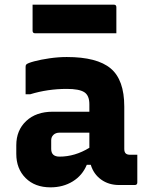

<svg xmlns="http://www.w3.org/2000/svg" viewBox="-20 -795 640 825"><path d="M514 -337V-155Q514 -142 520 -136Q526 -130 539 -130H570V-11Q570 0 559 0H492Q447 0 414.5 -23.5Q382 -47 370 -87H353Q334 -41 292.5 -15.5Q251 10 197 10Q130 10 90 -30Q50 -70 50 -134V-171Q50 -235 92.5 -275Q135 -315 207 -315H364V-347Q364 -385 342 -399Q320 -413 267 -413Q185 -413 110 -390H90V-508Q90 -515 93 -518Q99 -524 127 -531.5Q155 -539 193 -544.5Q231 -550 267 -550Q397 -550 455.5 -501Q514 -452 514 -337ZM200 -155Q200 -122 236 -122Q302 -122 364 -160V-225H236Q219 -225 209 -215Q200 -206 200 -192ZM120 -775H469Q480 -775 480 -764V-652H131Q120 -652 120 -663Z"/></svg>

Font: Recursive Mn Lnr St XBd
Style: Regular
Weight: 800
Monospace: yes
Version: Version 1.079;hotconv 1.0.112;makeotfexe 2.5.65598; ttfautoh